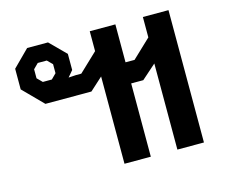

<svg xmlns="http://www.w3.org/2000/svg" viewBox="-84 -670 918 782"><g transform="rotate(-15 375.0 -279.0)"><path d="M350 -368 296 -319H102L20 -402V-489L89 -558H177L243 -492V-424L221 -398L253 -400H275L353 -474V-558H461V-398H499L577 -472V-558H685V0H573V-363L512 -309H461V0H350ZM153 -408 174 -429V-467L153 -488H115L94 -467V-429L115 -408Z"/></g></svg>

Font: Chakra Petch SemiBold
Style: Regular
Weight: 600
Designer: Katatrad Aksorn Co.,Ltd.
Foundry: Cadson Demak Co.,Ltd.
Version: Version 1.000; ttfautohint (v1.6)